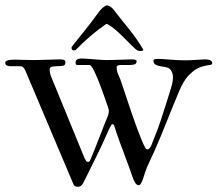

<svg xmlns="http://www.w3.org/2000/svg" viewBox="-21 -694 813 717"><path d="M254.4 -3.4 76.7 -423.3Q72.8 -432.6 69.8 -437.3Q66.9 -441.9 63.7 -444.1Q60.5 -446.3 56.6 -446.5Q52.7 -446.8 47.4 -446.8H19.5Q11.2 -446.8 10.3 -447.8Q-1.5 -449.7 -1.5 -459.5Q-1.5 -463.9 2 -466.1Q5.4 -468.3 11 -469.5Q16.6 -470.7 23.2 -470.9Q29.8 -471.2 35.6 -471.2Q46.4 -471.2 62.5 -470.5Q78.6 -469.7 104 -469.7Q114.3 -469.7 128.2 -470.2Q142.1 -470.7 156 -470.9Q169.9 -471.2 182.6 -471.7Q195.3 -472.2 203.6 -472.2Q210.4 -472.2 216.8 -470.5Q223.1 -468.8 223.1 -460.4Q223.1 -450.2 214.4 -448.5Q205.6 -446.8 193.4 -446.8Q182.6 -446.8 173.6 -445.1Q164.6 -443.4 164.6 -434.1Q164.6 -418.5 172.4 -401.9L294.9 -103Q299.3 -94.7 301.5 -92Q303.7 -89.4 309.1 -89.4Q313.5 -89.4 317.4 -99.6Q323.2 -113.3 331.8 -134.5Q340.3 -155.8 349.1 -178.5Q357.9 -201.2 366.2 -222.4Q374.5 -243.7 380.4 -257.8Q382.3 -260.7 383.8 -267.8Q385.3 -274.9 385.3 -280.3V-283.7Q384.3 -287.6 380.4 -299.3Q376.5 -311 370.8 -326.9Q365.2 -342.8 358.6 -361.1Q352.1 -379.4 345.2 -396Q338.4 -412.6 332 -426Q325.7 -439.5 320.8 -445.8Q318.4 -448.2 316.9 -449.7Q315.4 -451.2 313.5 -451.2H268.6Q263.2 -451.2 262.2 -455.1Q261.2 -459 261.2 -461.4Q261.2 -466.3 263.7 -469Q266.1 -471.7 269.5 -473.1Q272.9 -474.6 277.1 -475.1Q281.2 -475.6 284.7 -475.6Q292.5 -475.6 303.7 -474.6Q314.9 -473.6 327.6 -472.7Q340.3 -471.7 353.3 -470.7Q366.2 -469.7 377.4 -469.7Q389.2 -469.7 402.1 -470.2Q415 -470.7 427.5 -470.9Q439.9 -471.2 451.4 -471.7Q462.9 -472.2 471.2 -472.2Q472.7 -472.2 475.6 -472.2Q478.5 -472.2 481.4 -471.4Q484.4 -470.7 486.8 -469.5Q489.3 -468.3 489.3 -466.3Q489.3 -456.1 481 -453.6Q472.7 -451.2 460.4 -451.2H430.2Q414.6 -451.2 414.6 -443.4Q414.6 -430.2 418.7 -420.4Q422.9 -410.6 428.2 -397.9Q431.6 -388.2 438.2 -368.7Q444.8 -349.1 452.9 -324.5Q460.9 -299.8 470.2 -272.9Q479.5 -246.1 488.5 -221.4Q497.6 -196.8 505.6 -176.8Q513.7 -156.7 519.5 -146Q522.9 -136.2 530.3 -136.2Q533.7 -136.2 538.6 -141.8Q543.5 -147.5 546.4 -157.2Q556.6 -181.6 564.2 -201.9Q571.8 -222.2 578.6 -242.2Q585.4 -262.2 592 -283.7Q598.6 -305.2 607.4 -332Q612.8 -350.6 618.9 -369.6Q625 -388.7 625 -407.2Q625 -415.5 621.3 -424.3Q617.7 -433.1 610.8 -438.5Q606.4 -441.9 596.9 -443.4Q587.4 -444.8 577.4 -446.8Q567.4 -448.7 559.8 -452.9Q552.2 -457 552.2 -466.3Q552.2 -472.2 557.6 -473.1Q563 -474.1 567.9 -474.1Q576.2 -474.1 588.1 -473.4Q600.1 -472.7 613.8 -471.4Q627.4 -470.2 641.4 -469.5Q655.3 -468.8 668 -468.8Q686.5 -468.8 705.1 -470Q723.6 -471.2 743.2 -472.2Q746.6 -472.2 751.5 -471.9Q756.3 -471.7 760.7 -470.5Q765.1 -469.2 768.3 -466.3Q771.5 -463.4 771.5 -458.5Q771.5 -453.1 766.1 -452.1Q750.5 -449.7 739.3 -447Q728 -444.3 719 -439.9Q710 -435.5 701.4 -428.7Q692.9 -421.9 682.6 -411.6Q665 -393.1 648.9 -355.5Q633.8 -319.8 622.1 -291Q610.4 -262.2 599.9 -235.8Q589.4 -209.5 578.6 -183.3Q567.9 -157.2 554.2 -126.5Q545.9 -107.9 536.9 -89.1Q527.8 -70.3 521 -50.8Q519.5 -46.4 517.1 -38.3Q514.6 -30.3 511.7 -22.2Q508.8 -14.2 505.1 -8.3Q501.5 -2.4 497.6 -2.4Q489.3 -2.4 483.6 -11.7Q478 -21 474.6 -31.2Q471.7 -39.6 466.6 -54.2Q461.4 -68.8 454.8 -86.9Q448.2 -105 440.7 -124.8Q433.1 -144.5 426.3 -163.3Q419.4 -182.1 413.8 -198.7Q408.2 -215.3 404.8 -226.6Q401.9 -230.5 400.4 -230.5Q396 -230.5 394.5 -226.6Q391.1 -221.2 388.4 -216.1Q385.7 -210.9 383.3 -205.1Q361.3 -154.3 338.9 -109.6Q316.4 -64.9 293.9 -18.6Q284.7 3.4 270.5 3.4Q258.3 3.4 254.4 -3.4ZM513.7 -509.3Q514.2 -508.8 514.2 -507.8Q514.2 -505.4 510.3 -504.4Q506.3 -503.4 504.4 -503.4Q493.2 -503.4 486.8 -509.3Q472.7 -522 459.7 -535.2Q446.8 -548.3 434.1 -560.8Q421.4 -573.2 408.2 -584.5Q395 -595.7 379.9 -604Q377.9 -605 377.4 -605Q377 -605 375 -604Q345.7 -584 318.1 -560.5Q290.5 -537.1 263.7 -509.3Q261.2 -506.8 258.8 -506.3Q256.3 -505.9 252 -505.9Q250 -505.9 248 -509Q246.1 -512.2 246.1 -515.6Q246.1 -517.6 247.1 -519.5Q257.3 -532.7 267.6 -545.4Q277.8 -558.1 290 -573.2Q302.2 -588.4 316.9 -607.4Q331.5 -626.5 350.1 -651.9Q352.1 -654.8 355.7 -658.7Q359.4 -662.6 363.3 -665.8Q367.2 -668.9 371.3 -671.4Q375.5 -673.8 378.4 -673.8Q385.3 -673.8 391.1 -669.4Q397 -665 402.3 -659.2Q416.5 -640.1 430.7 -622.8Q444.8 -605.5 459 -587.9Q473.1 -570.3 486.8 -551Q500.5 -531.7 513.7 -509.3Z"/></svg>

Font: IM FELL French Canon SC
Style: Regular
Weight: 400
Designer: Igino Marini
Foundry: Igino Marini
Version: 3.00